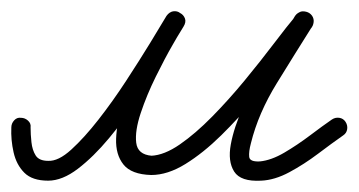

<svg xmlns="http://www.w3.org/2000/svg" viewBox="-37 -302 633 339"><path d="M17 -77Q17 -65 18.5 -51Q20 -37 26 -27.5Q32 -18 48 -18Q66 -17 89 -38Q112 -59 137 -91Q162 -123 185.5 -159Q209 -195 228 -226Q247 -257 257 -274Q262 -281 269 -282Q276 -283 281 -279Q287 -276 289.5 -269.5Q292 -263 287 -256Q283 -249 268.5 -224Q254 -199 238 -166.5Q222 -134 211.5 -102.5Q201 -71 203.5 -50Q206 -29 231 -27Q231 -27 231 -27Q231 -27 231 -27Q231 -27 230.5 -27Q230 -27 230 -27Q253 -28 280.5 -47Q308 -66 337.5 -96Q367 -126 395 -160Q423 -194 446.5 -225Q470 -256 486 -275Q491 -282 497.5 -282Q504 -282 509 -279Q515 -275 516.5 -268.5Q518 -262 514 -255Q485 -209 452 -155.5Q419 -102 406 -49Q402 -34 403 -25Q404 -16 422 -17Q442 -19 465 -32.5Q488 -46 510.5 -63Q533 -80 549 -91Q555 -95 562 -94Q569 -93 573 -87Q577 -81 576 -74Q575 -67 569 -63Q549 -49 524.5 -30.5Q500 -12 474 2Q448 16 424 17Q388 19 376.5 1Q365 -17 370.5 -47Q376 -77 392 -112.5Q408 -148 427.5 -182Q447 -216 463 -240.5Q479 -265 484 -274Q489 -281 496 -281Q503 -281 508 -277Q514 -273 516 -266.5Q518 -260 513 -253Q494 -231 469 -198Q444 -165 414.5 -129.5Q385 -94 353.5 -63Q322 -32 290.5 -12.5Q259 7 230 7Q230 7 230 7Q230 7 230 7Q230 7 230 7Q230 7 230 7Q195 6 181 -11.5Q167 -29 168 -57Q169 -85 180 -117Q191 -149 206.5 -180.5Q222 -212 236 -236.5Q250 -261 257 -273Q262 -281 268.5 -282Q275 -283 281 -279Q287 -276 289.5 -269.5Q292 -263 287 -255Q274 -234 253.5 -200Q233 -166 208 -128.5Q183 -91 155.5 -58Q128 -25 100.5 -4Q73 17 48 17Q20 17 6 3Q-8 -11 -13 -33Q-18 -55 -17 -77Q-17 -84 -12 -89.5Q-7 -95 0 -94Q7 -94 12.5 -89Q18 -84 17 -77Z"/></svg>

Font: FRB American Cursive Guidelines Arrows
Style: Italic
Weight: 400
Italic angle: -25°
Version: Version 2.0;Modular Font Editor K font №1